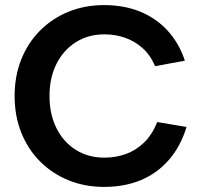

<svg xmlns="http://www.w3.org/2000/svg" viewBox="-20 -727 781 754"><path d="M388.9 7Q313.3 7 249.3 -19Q185.3 -45 137.6 -92.7Q89.8 -140.5 63.6 -206Q37.4 -271.5 37.4 -350Q37.4 -428.5 63.6 -494Q89.8 -559.5 137.6 -607.2Q185.3 -655 249.3 -681Q313.3 -707 388.9 -707Q467.5 -707 530.5 -681.2Q593.6 -655.4 638.3 -606.6Q683.1 -557.8 706 -488.7L589 -467.2Q570.6 -510.7 540.1 -537.9Q509.7 -565.1 471.5 -578.6Q433.3 -592.1 389.9 -592.1Q326.5 -592.1 277.9 -561.3Q229.2 -530.6 201.8 -476.2Q174.4 -421.8 174.4 -350Q174.4 -278.2 201.8 -223.5Q229.2 -168.9 277.9 -138.4Q326.5 -107.9 389.9 -107.9Q433.8 -107.9 473.5 -121.9Q513.2 -135.9 545.1 -166.6Q577.1 -197.3 597.5 -247.7L712.5 -228.3Q689.1 -151.7 643.3 -99.2Q597.6 -46.6 533.5 -19.8Q469.5 7 388.9 7Z"/></svg>

Font: Envelope Sans Variable
Style: Regular
Weight: 500
Designer: Andreas Rasmussen / Norman Anderson
Foundry: mail.de GmbH
Version: Version 1.150